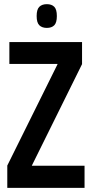

<svg xmlns="http://www.w3.org/2000/svg" viewBox="-20 -902 439 922"><path d="M15 0V-107L256 -593V-595H25V-700H374V-594L133 -107V-106H386V0ZM205 -768Q182 -768 169 -780.5Q156 -793 156 -825Q156 -857 169 -869.5Q182 -882 205 -882Q228 -882 240.5 -869.5Q253 -857 253 -825Q253 -793 240.5 -780.5Q228 -768 205 -768Z"/></svg>

Font: Georama Condensed SemiBold
Style: Regular
Weight: 600
Width: 3
Designer: Jean-Baptiste Levee
Foundry: Production Type
Version: Version 1.000